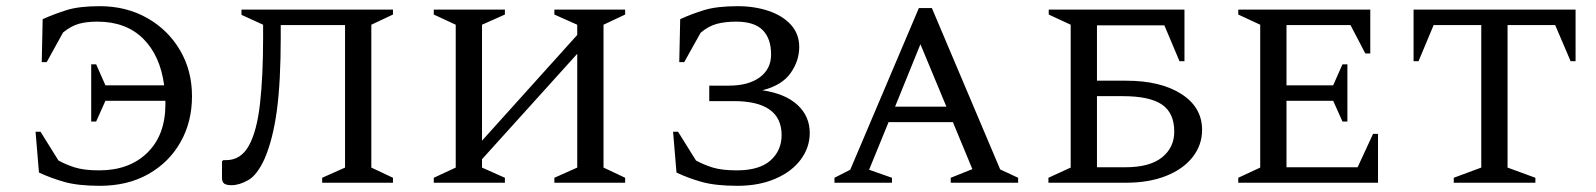

<svg xmlns="http://www.w3.org/2000/svg" viewBox="-20 -591 5161 621"><path d="M301 -40Q398 -40 456.5 -97Q515 -154 515 -254Q515 -260 515 -265H321L291 -198H275V-383H291L321 -315H511Q498 -412 442.5 -466.5Q387 -521 295 -521Q260 -521 235 -514Q210 -507 184 -486L131 -390H115L118 -529Q156 -546 196 -558.5Q236 -571 303 -571Q388 -571 455.5 -533Q523 -495 562 -429Q601 -363 601 -280Q601 -197 564 -131.5Q527 -66 460 -28Q393 10 303 10Q233 10 188.5 -2.5Q144 -15 106 -33L95 -165H111L169 -72Q192 -59 222 -49.5Q252 -40 301 -40Z M1022 0V-16L1096 -49V-510H888V-470Q888 -327 875.5 -234Q863 -141 836 -78Q812 -25 783 -8.5Q754 8 729 8Q713 8 705.5 3Q698 -2 698 -16V-69L702 -73H711Q759 -73 785 -120Q811 -167 821 -256Q831 -345 831 -470V-511L761 -543V-560H1251V-544L1181 -511V-49L1251 -16V0Z M1383 0V-16L1454 -49V-511L1383 -544V-560H1613V-544L1539 -511V-136L1847 -478V-511L1773 -544V-560H2002V-544L1932 -511V-49L2002 -16V0H1773V-16L1847 -49V-417L1539 -76V-49L1613 -16V0Z M2366 -571Q2421 -571 2466.5 -555.5Q2512 -540 2538.5 -510.5Q2565 -481 2565 -439Q2565 -394 2537 -354.5Q2509 -315 2446 -299Q2520 -288 2559.5 -251.5Q2599 -215 2599 -161Q2599 -114 2570 -75Q2541 -36 2488 -13Q2435 10 2365 10Q2295 10 2250 -2.5Q2205 -15 2168 -33L2157 -165H2173L2231 -72Q2254 -59 2284 -49.5Q2314 -40 2363 -40Q2436 -40 2472 -72Q2508 -104 2508 -154Q2508 -264 2353 -264H2274V-314H2337Q2401 -314 2437.5 -341Q2474 -368 2474 -415Q2474 -466 2447 -493.5Q2420 -521 2361 -521Q2326 -521 2299 -514Q2272 -507 2246 -485L2193 -390H2177L2180 -529Q2217 -546 2258 -558.5Q2299 -571 2366 -571Z M2679 0V-16L2730 -42L2952 -565H2994L3215 -43L3273 -16V0H3055V-16L3125 -44L3062 -196H2854L2791 -42L2865 -16V0ZM2875 -246H3041L2957 -448Z M3622 0H3371V-16L3443 -49V-511L3372 -544V-560H3811V-393H3795L3746 -509H3528V-330H3622Q3734 -330 3801 -287Q3868 -244 3868 -171Q3868 -122 3837.5 -83Q3807 -44 3751.5 -22Q3696 0 3622 0ZM3612 -280H3528V-50H3619Q3699 -50 3738.5 -82Q3778 -114 3778 -165Q3778 -226 3738 -253Q3698 -280 3612 -280Z M3985 0V-16L4056 -49V-511L3985 -544V-560H4412V-418H4396L4348 -510H4141V-315H4292L4322 -383H4338V-198H4322L4292 -265H4141V-50H4371L4421 -158H4437V0Z M4682 0V-16L4771 -49V-510H4617L4568 -393H4552V-560H5076V-393H5060L5010 -510H4856V-49L4946 -16V0Z"/></svg>

Font: Spectral SC
Style: Regular
Weight: 400
Designer: Jean-Baptiste Levee
Foundry: Production Type
Version: Version 2.001